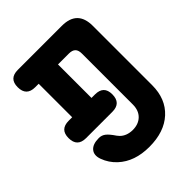

<svg xmlns="http://www.w3.org/2000/svg" viewBox="-227 -852 1054 1054"><g transform="rotate(-45 300.0 -325.0)"><path d="M98 -595Q64 -595 47 -612Q30 -629 30 -663Q30 -697 47 -713.5Q64 -730 98 -730H440Q500 -730 530 -700Q560 -670 560 -610V-149Q560 -43 493 18.5Q426 80 310 80Q196 80 128 17Q91 -17 74 -64Q60 -103 80 -127Q100 -151 148 -151Q170 -151 187 -137.5Q204 -124 226 -91Q231 -84 237 -78Q264 -51 310 -50Q356 -50 383 -76.5Q410 -103 410 -149V-545Q410 -571 397.5 -583Q385 -595 360 -595H275V-335H302Q336 -335 353 -318.5Q370 -302 370 -268Q370 -234 353 -217Q336 -200 302 -200H98Q64 -200 47 -217Q30 -234 30 -268Q30 -302 47 -318.5Q64 -335 98 -335H125V-595Z"/></g></svg>

Font: Maple Mono ExtraBold
Style: Regular
Weight: 800
Monospace: yes
Designer: subframe7536
Version: Version 7.000